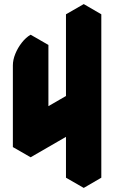

<svg xmlns="http://www.w3.org/2000/svg" viewBox="-20 -870 560 940"><path d="M217 -650V-250L390 -350V-750L476 -800V0L390 50V-350Q390 -324 378 -294Q366 -264 346 -238.5Q326 -213 303 -200L130 -100V-500Q130 -527 142 -556.5Q154 -586 174 -611.5Q194 -637 217 -650ZM390 -350V50L303 0V-400ZM476 -800 390 -750 303 -800 390 -850ZM390 -750V-350L303 -400V-800ZM390 -350 217 -250 130 -300 303 -400ZM217 -650Q194 -637 174 -611.5Q154 -586 142 -556.5Q130 -527 130 -500V-100L43 -150V-550Q43 -577 55 -606.5Q67 -636 87 -661.5Q107 -687 130 -700Z"/></svg>

Font: Nabla Normal
Style: Regular
Weight: 400
Designer: Arthur Reinders Folmer
Version: Version 1.000